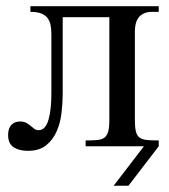

<svg xmlns="http://www.w3.org/2000/svg" viewBox="-20 -467 541 613"><path d="M390.1 126H342.8L439.5 0H253.4V-18.6Q275.9 -18.6 290.8 -20Q305.7 -21.5 314 -28.1Q322.3 -34.7 325.7 -47.9Q329.1 -61 329.1 -84.5V-412.1H180.2V-168.5Q180.2 -139.6 176.5 -107.4Q172.9 -75.2 161.1 -48.1Q149.4 -21 127.4 -3.2Q105.5 14.6 68.8 14.6Q41.5 14.6 23.7 3.2Q5.9 -8.3 5.9 -35.6Q5.9 -57.6 16.4 -68.4Q26.9 -79.1 43.9 -79.1Q56.2 -79.1 64 -74.7Q71.8 -70.3 77.9 -65.2Q84 -60.1 89.6 -55.7Q95.2 -51.3 103 -51.3Q114.7 -51.3 122.6 -60.3Q130.4 -69.3 135 -85.2Q139.6 -101.1 141.8 -122.6Q144 -144 144 -168.5V-358.9Q144 -376.5 140.9 -389.6Q137.7 -402.8 129.9 -411.6Q122.1 -420.4 109.4 -424.8Q96.7 -429.2 77.1 -429.2V-447.3H486.8V-429.2H466.8Q449.7 -429.2 438.7 -423.8Q427.7 -418.5 421.6 -409.7Q415.5 -400.9 413.1 -389.9Q410.6 -378.9 410.6 -367.7V-84.5Q410.6 -60.5 413.8 -47.4Q417 -34.2 425.5 -27.8Q434.1 -21.5 449 -20Q463.9 -18.6 486.8 -18.6V0Z"/></svg>

Font: Doulos SIL
Style: Regular
Weight: 400
Designer: Walt Agee, Victor Gaultney, Peter Martin, Debbi Hosken
Foundry: SIL International
Version: Version 4.110; 2011; Maintenance release